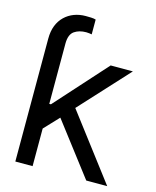

<svg xmlns="http://www.w3.org/2000/svg" viewBox="-110 -805 714 881"><g transform="rotate(15 246.5 -364.5)"><path d="M384.8 0 195.3 -248 129.9 -178.7V0H47.9V-561.5H129.9V-295.9H137.7L356.4 -539.1H461.9L250 -308.6L484.4 0ZM129.9 -513.7H47.9V-584Q47.9 -618.7 58.3 -645.5Q68.8 -672.4 88.1 -690.9Q107.4 -709.5 132.8 -719Q158.2 -728.5 187.5 -728.5Q200.2 -728.5 213.1 -728Q226.1 -727.5 235.4 -724.6V-654.3Q230.5 -655.3 223.4 -656.2Q216.3 -657.2 209 -657.2Q175.3 -657.2 152.8 -641.6Q130.4 -626 129.9 -584Z"/></g></svg>

Font: Inter Display V
Style: Regular
Weight: 400
Designer: Rasmus Andersson
Foundry: rsms
Version: Version 3.015;git-src